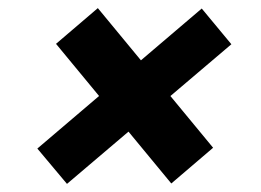

<svg xmlns="http://www.w3.org/2000/svg" viewBox="-20 -586 642 473"><path d="M221 -566 505 -222 402 -134 118 -478ZM477 -565 550 -477 145 -133 72 -220Z"/></svg>

Font: Pathway Extreme 28pt ExtraBold
Style: Italic
Weight: 800
Italic angle: -8°
Designer: Eduardo Rodriguez Tunni
Foundry: Eduardo Rodriguez Tunni
Version: Version 1.001;gftools[0.9.26]